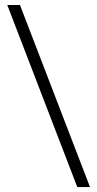

<svg xmlns="http://www.w3.org/2000/svg" viewBox="-20 -754 392 774"><path d="M342.8 0H291.5L9.3 -733.9H60.5Z"/></svg>

Font: Tartlers End
Style: Regular
Weight: 200
Designer: Peter Wiegel
Foundry: Peter Wiegel
Version: Version 1.000 2013 initial release